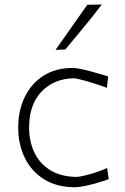

<svg xmlns="http://www.w3.org/2000/svg" viewBox="-20 -798 540 828"><path d="M303 9.5Q225 9.5 170.2 -24.8Q115.5 -59 87 -117.2Q58.5 -175.5 58.5 -248Q58.5 -321 86.5 -379.2Q114.5 -437.5 167.2 -471.2Q220 -505 294 -505Q309 -505 337.8 -498.5Q366.5 -492 396.5 -483.2Q426.5 -474.5 446.5 -468.5L441 -419.5Q394.5 -436.5 352.2 -448.5Q310 -460.5 297 -460.5Q210.5 -458 158 -401.8Q105.5 -345.5 105.5 -248.5Q105.5 -188.5 128 -140.8Q150.5 -93 195.5 -64.8Q240.5 -36.5 308 -35Q318.5 -35 341.2 -40Q364 -45 391 -53.8Q418 -62.5 442 -73.5L449 -25.5Q428 -17.5 400 -9.5Q372 -1.5 345.8 4Q319.5 9.5 303 9.5ZM219.5 -583Q254 -632 288.5 -680.8Q323 -729.5 356.5 -777.5L419 -778.5Q382.5 -730.5 342.2 -681.5Q302 -632.5 261.5 -584.5Z"/></svg>

Font: Commissioner Loud ExtraLight
Style: Regular
Weight: 200
Designer: Kostas Bartsokas
Foundry: Kostas Bartsokas
Version: Version 1.000; ttfautohint (v1.8.3)